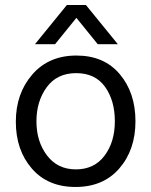

<svg xmlns="http://www.w3.org/2000/svg" viewBox="-20 -735 602 764"><path d="M199 -559H119L246 -715H322L449 -559H369L284 -664ZM283 -444Q207 -444 166 -388Q125 -332 125 -252Q125 -172 167 -116.5Q209 -61 282 -61Q355 -61 396 -115.5Q437 -170 437 -252.5Q437 -335 398 -389.5Q359 -444 283 -444ZM284 -514Q394 -514 456.5 -440Q519 -366 519 -252.5Q519 -139 455 -65Q391 9 280.5 9Q170 9 106.5 -64.5Q43 -138 43 -250.5Q43 -363 108.5 -438.5Q174 -514 284 -514Z"/></svg>

Font: Hind Madurai
Style: Regular
Weight: 400
Designer: Jyotish Sonowal
Foundry: Indian Type Foundry
Version: Version 0.702;PS 1.0;hotconv 1.0.81;makeotf.lib2.5.63406